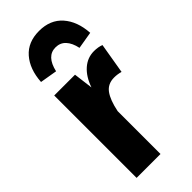

<svg xmlns="http://www.w3.org/2000/svg" viewBox="-253 -832 875 875"><g transform="rotate(-45 185.0 -394.0)"><path d="M370 -538 345 -390Q324 -396 303 -396Q262 -396 240 -366Q218 -336 206 -276V0H52V-531H186L198 -437Q216 -489 248.5 -517.5Q281 -546 323 -546Q350 -546 370 -538ZM370 -617 287 -603Q279 -641 260 -661.5Q241 -682 211 -682Q154 -682 136 -603L53 -617Q58 -695 98.5 -741.5Q139 -788 211 -788Q283 -788 324 -741.5Q365 -695 370 -617Z"/></g></svg>

Font: Fira Sans Condensed
Style: Bold
Weight: 700
Width: 3
Designer: bBox Type GmbH & Carrois Corporate GbR & Edenspiekermann AG
Foundry: bBox Type GmbH & Carrois Corporate GbR & Edenspiekermann AG
Version: Version 4.301